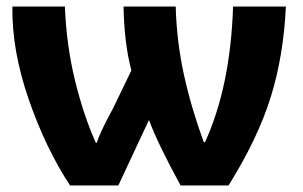

<svg xmlns="http://www.w3.org/2000/svg" viewBox="-20 -569 929 589"><path d="M681 0H534Q463 -130 437 -201L343 0H195Q121 -112 68.5 -263Q16 -414 18 -549H179Q184 -428 210.5 -320.5Q237 -213 274 -131H277Q284 -155 312 -209L327 -237L383 -353Q361 -436 359 -549H519Q522 -442 544 -341Q566 -240 605 -133H609Q687 -304 695 -549H857Q850 -398 810.5 -271Q771 -144 681 0Z"/></svg>

Font: Noto Sans UI ExtraBold
Style: Regular
Weight: 800
Designer: Monotype Design Team
Foundry: Monotype Imaging Inc.
Version: Version 1.001